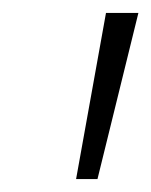

<svg xmlns="http://www.w3.org/2000/svg" viewBox="-20 -734 235 298"><path d="M98.1 -456.1 144.5 -713.9H194.8L131.3 -456.1Z"/></svg>

Font: Open Sans Condensed Light
Style: Italic
Weight: 300
Width: 3
Italic angle: -12°
Designer: Monotype Design Team
Foundry: Monotype Imaging Inc.
Version: Version 3.000; ttfautohint (v1.8.4)